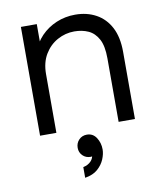

<svg xmlns="http://www.w3.org/2000/svg" viewBox="-83 -579 736 869"><g transform="rotate(-10 285.5 -144.5)"><path d="M70 0V-500H143V-355L121 -374Q134 -416 164 -447Q194 -478 234.5 -495Q275 -512 321 -512Q375 -512 417 -489Q459 -466 482.5 -421Q506 -376 506 -309V0H431V-292Q431 -349 414 -380.5Q397 -412 368.5 -425Q340 -438 304 -438Q263 -438 226.5 -418Q190 -398 167.5 -360.5Q145 -323 145 -270V0ZM238 223V174Q261 169 274 155Q287 141 287 123Q287 107 283 98L314 80Q317 90 317 100Q317 115 309 122Q301 129 292 131.5Q283 134 279 134Q257 134 242.5 119.5Q228 105 228 84Q228 62 242.5 47Q257 32 279 32Q307 32 322.5 56Q338 80 338 110Q338 131 328 155Q318 179 296.5 198Q275 217 238 223Z"/></g></svg>

Font: Fustat
Style: Regular
Weight: 400
Designer: Mohamed Gaber, Khaled Hosny, Laura Garcia Mut
Foundry: Kief Type Foundry, Alif Type Foundry, Hard Type Foundry
Version: Version 1.007